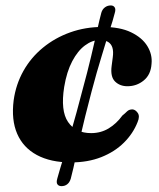

<svg xmlns="http://www.w3.org/2000/svg" viewBox="-20 -582 570 688"><path d="M523 -353Q520.5 -314.5 495.2 -293.8Q470 -273 436.5 -273Q409.5 -273 392.2 -290Q375 -307 380 -345.5L384 -376Q387 -397.5 382.8 -411.2Q378.5 -425 367.2 -431.8Q356 -438.5 337 -438.5Q310.5 -438.5 284.5 -419.2Q258.5 -400 238.8 -362.5Q219 -325 210 -270.5Q196.5 -185 223.8 -145Q251 -105 306.5 -105Q341.5 -105 369.5 -122Q397.5 -139 418.5 -168Q428 -175.5 435.2 -182.8Q442.5 -190 454.5 -190Q465 -189.5 473.5 -177.5Q482 -165.5 473 -144.5Q457 -103.5 424 -70.8Q391 -38 343 -19Q295 0 234 0Q161.5 0 112.2 -26.5Q63 -53 41.5 -102.8Q20 -152.5 29 -223Q37 -280 64 -328Q91 -376 134 -411.2Q177 -446.5 231.5 -466Q286 -485.5 348 -485.5Q410 -485.5 449.8 -466.2Q489.5 -447 508 -416.8Q526.5 -386.5 523 -353ZM308 -253.5Q295.5 -206 285.5 -165.8Q275.5 -125.5 267.8 -91.8Q260 -58 254 -30Q248 -2 243 20Q238 42 233.5 58.5Q229.5 71.5 221 78.2Q212.5 85 200.5 85Q190.5 85 185.8 78.5Q181 72 185.5 57Q189 43.5 194.2 26.5Q199.5 9.5 205.8 -11.8Q212 -33 219.5 -58.5Q227 -84 235.8 -114Q244.5 -144 254.2 -179Q264 -214 274 -253.5Q284 -290 292 -321.2Q300 -352.5 306.5 -379.8Q313 -407 318.2 -430Q323.5 -453 327.8 -472.2Q332 -491.5 335.8 -507.5Q339.5 -523.5 343 -536Q346.5 -548.5 355.8 -555.5Q365 -562.5 377 -562.5Q386.5 -562.5 391 -555.5Q395.5 -548.5 391 -534.5Q388 -522 383.2 -506.2Q378.5 -490.5 372.2 -471.5Q366 -452.5 359 -429.5Q352 -406.5 343.8 -379.5Q335.5 -352.5 326.5 -321.2Q317.5 -290 308 -253.5Z"/></svg>

Font: Fraunces ExtraBold
Style: Italic
Weight: 800
Italic angle: -16°
Version: Version 1.000;[b76b70a41]